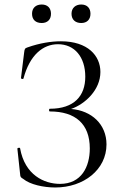

<svg xmlns="http://www.w3.org/2000/svg" viewBox="-20 -819 542 851"><path d="M246 -4C176 -4 90 -43 69 -162C68 -166 57 -164 57 -160L69 -49C70 -35 71 -33 83 -26C113 -1 173 12 225 12C351 12 452 -67 452 -179C452 -268 386 -329 295 -336C358 -358 425 -421 425 -500C425 -572 369 -636 250 -636C207 -636 156 -628 102 -609C90 -605 89 -602 87 -586L73 -473C73 -469 83 -467 84 -471C112 -576 171 -623 237 -623C310 -623 358 -567 358 -479C358 -394 309 -337 201 -337C196 -337 196 -325 201 -325C314 -325 378 -270 378 -161C378 -80 341 -4 246 -4ZM165 -717C190 -717 206 -732 206 -758C206 -783 191 -799 165 -799C139 -799 122 -784 122 -758C122 -732 138 -717 165 -717ZM340 -717C365 -717 381 -732 381 -758C381 -783 366 -799 340 -799C315 -799 297 -784 297 -758C297 -732 314 -717 340 -717Z"/></svg>

Font: Cormorant Garamond
Style: Regular
Weight: 400
Designer: Christian Thalmann (Catharsis Fonts)
Foundry: Catharsis Fonts
Version: Version 4.002;Glyphs 3.4 (3410)